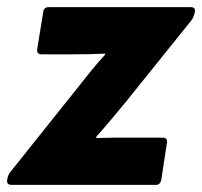

<svg xmlns="http://www.w3.org/2000/svg" viewBox="-37 -517 566 537"><path d="M-5 0Q-19 0 -17 -14L-16 -18Q-15 -27 -8 -36L182 -274Q200 -297 219.5 -321Q239 -345 257 -364V-367Q234 -366 211.5 -365.5Q189 -365 166 -365H80Q65 -365 67 -379L84 -484Q86 -497 99 -497H497Q510 -497 508 -484L507 -479Q506 -475 503 -468Q500 -461 491 -451L315 -232Q295 -208 275 -184Q255 -160 232 -134V-131Q262 -132 283 -132Q304 -132 332 -132H418Q432 -132 430 -118L414 -14Q411 0 400 0Z"/></svg>

Font: Sofia Sans Black
Style: Italic
Weight: 900
Italic angle: -9°
Version: Version 4.100-B